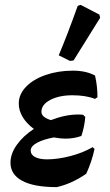

<svg xmlns="http://www.w3.org/2000/svg" viewBox="-20 -758 453 788"><path d="M150 -299Q150 -277 189 -265Q248 -288 300 -288Q314 -288 321 -287L330 -278Q327 -239 314 -200Q284 -189 248 -189Q228 -189 201 -194Q158 -186 132 -172Q106 -158 106 -140Q106 -123 124 -113.5Q142 -104 173 -104Q217 -104 269 -117.5Q321 -131 360 -154L368 -147Q357 -95 334 -45Q275 -4 213 10Q119 10 71 -16Q23 -42 23 -90Q23 -127 49 -163.5Q75 -200 119 -229Q90 -250 73.5 -277Q57 -304 57 -333Q57 -371 87 -402Q117 -433 168 -450.5Q219 -468 279 -468Q333 -468 370 -448Q380 -405 380 -359L370 -352Q333 -367 277 -367Q223 -367 186.5 -348Q150 -329 150 -299ZM282 -510 267 -508 221 -531Q255 -611 299 -734L311 -738L388 -698L391 -685Z"/></svg>

Font: Alegreya
Style: Bold Italic
Weight: 700
Italic angle: -7°
Designer: Juan Pablo del Peral
Foundry: Huerta Tipografica
Version: Version 2.007; ttfautohint (v1.6)